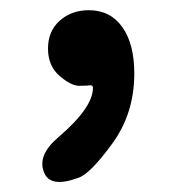

<svg xmlns="http://www.w3.org/2000/svg" viewBox="-20 -169 338 376"><path d="M134 179Q78 200 66 168Q53 135 94 100Q162 42 162 3Q162 -2 157 -2Q151 -1 135 -1Q119 -1 96.5 -20.5Q74 -40 74 -74Q74 -108 97 -128.5Q120 -149 154 -149Q196 -149 219.5 -116Q243 -83 243 -25Q243 53 200 112Q157 171 134 179Z"/></svg>

Font: Resource Han Rounded CN Medium
Style: Regular
Weight: 500
Designer: Cyano Hao (round all glyphs); Ryoko NISHIZUKA 西塚涼子 (kana, bopomofo & ideographs); Paul D. Hunt (Latin, Greek & Cyrillic)
Foundry: Cyano Hao
Version: 0.990